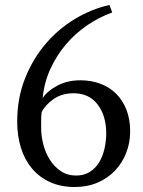

<svg xmlns="http://www.w3.org/2000/svg" viewBox="-20 -738 573 770"><path d="M502 -211Q502 -165 486 -124.5Q470 -84 441 -53.5Q412 -23 371 -5.5Q330 12 280 12Q224 12 181 -7.5Q138 -27 108.5 -62Q79 -97 64 -145Q49 -193 49 -250Q49 -344 80 -422.5Q111 -501 162.5 -561.5Q214 -622 280.5 -662Q347 -702 419 -718L430 -688Q377 -669 329.5 -636.5Q282 -604 244.5 -560Q207 -516 182 -461.5Q157 -407 151 -344Q167 -371 208 -393.5Q249 -416 303 -416Q346 -416 383 -402Q420 -388 446 -362Q472 -336 487 -298Q502 -260 502 -211ZM406 -203Q406 -274 371.5 -319Q337 -364 275 -364Q228 -364 194.5 -340.5Q161 -317 147 -288Q145 -274 145 -255Q145 -236 145 -225Q145 -193 153.5 -159.5Q162 -126 179.5 -98Q197 -70 223.5 -52Q250 -34 285 -34Q317 -34 340 -48.5Q363 -63 377.5 -87Q392 -111 399 -141.5Q406 -172 406 -203Z"/></svg>

Font: PT Serif
Style: Regular
Weight: 400
Designer: A.Korolkova, O.Umpeleva, V.Yefimov
Foundry: ParaType Ltd
Version: Version 1.000W OFL; ttfautohint (v1.6)